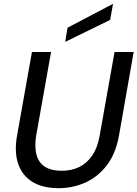

<svg xmlns="http://www.w3.org/2000/svg" viewBox="-20 -972 719 1004"><path d="M286 12Q203 12 149.5 -21Q96 -54 75 -115.5Q54 -177 69 -262L147 -700H247L169 -262Q160 -205 170.5 -164Q181 -123 213.5 -101Q246 -79 303 -79Q354 -79 394 -98.5Q434 -118 462 -158.5Q490 -199 501 -262L579 -700H679L602 -262Q585 -168 538.5 -107.5Q492 -47 426.5 -17.5Q361 12 286 12ZM321 -753 333 -827 571 -952 556 -868Z"/></svg>

Font: DM Sans 24pt Medium
Style: Italic
Weight: 500
Italic angle: -10°
Designer: Colophon Foundry, Jonny Pinhorn
Foundry: Colophon Foundry
Version: Version 4.004;gftools[0.9.30]